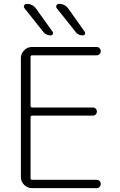

<svg xmlns="http://www.w3.org/2000/svg" viewBox="-20 -973 619 993"><path d="M118 -953Q148 -953 166 -929L252 -809Q256 -803 253 -796.5Q250 -790 242 -790Q218 -790 204 -808L107 -930Q101 -937 105 -945Q109 -953 118 -953ZM285 -953Q315 -953 333 -929L418 -809Q422 -803 419 -796.5Q416 -790 408 -790Q384 -790 371 -808L274 -930Q268 -937 272 -945Q276 -953 285 -953ZM145 0Q122 0 105 -17Q88 -34 88 -57V-673Q88 -696 105 -713Q122 -730 145 -730H480Q489 -730 495 -723.5Q501 -717 501 -708Q501 -699 495 -693Q489 -687 480 -687H147Q138 -687 138 -678V-426Q138 -417 147 -417H460Q469 -417 475 -411Q481 -405 481 -396Q481 -387 475 -381Q469 -375 460 -375H147Q138 -375 138 -367V-52Q138 -43 147 -43H480Q489 -43 495 -37Q501 -31 501 -22Q501 -13 495 -6.5Q489 0 480 0Z"/></svg>

Font: Rounded Mplus 1c Light
Style: Regular
Weight: 300
Version: Version 1.059.20150529